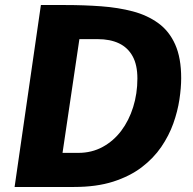

<svg xmlns="http://www.w3.org/2000/svg" viewBox="-20 -743 766 763"><path d="M38 0 142.5 -723Q149 -723 177 -723Q205 -723 240.5 -723Q314 -723 382 -718Q450 -713 507.8 -697.8Q565.5 -682.5 609 -651Q652.5 -619.5 676.2 -566.2Q700 -513 700 -432.5Q700 -394 693 -347.5Q686 -301 668.8 -252.5Q651.5 -204 620.8 -159Q590 -114 543 -78.2Q496 -42.5 429.8 -21.2Q363.5 0 274.5 0ZM228.5 -135.5H291.5Q344.5 -135.5 387.8 -159Q431 -182.5 461.8 -223.2Q492.5 -264 509.2 -317.5Q526 -371 526 -431Q526 -485 507 -519.5Q488 -554 452.8 -570.8Q417.5 -587.5 368 -587.5H295.5Z"/></svg>

Font: Public Sans Thin ExtraBold
Style: Italic
Weight: 800
Italic angle: -8°
Version: Version 2.001